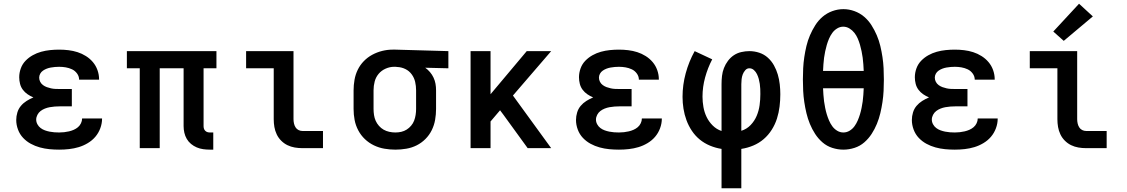

<svg xmlns="http://www.w3.org/2000/svg" viewBox="-20 -794 6040 1029"><path d="M297 8Q271 8 245 5.5Q219 3 193.5 -4Q168 -11 145 -23.5Q122 -36 104 -55Q86 -74 76.5 -99.5Q67 -125 67 -151Q67 -171 73 -191Q79 -211 92 -226.5Q105 -242 122.5 -253Q140 -264 159 -272Q142 -279 127.5 -289Q113 -299 102.5 -313Q92 -327 87.5 -344.5Q83 -362 83 -380Q83 -404 91.5 -427.5Q100 -451 117 -468.5Q134 -486 155.5 -498Q177 -510 200.5 -516.5Q224 -523 248.5 -525.5Q273 -528 297 -528Q322 -528 347 -525Q372 -522 395.5 -514.5Q419 -507 440.5 -493.5Q462 -480 478 -461Q494 -442 502.5 -418Q511 -394 511 -369Q511 -369 511 -368Q511 -367 511 -367H404Q404 -367 404 -367Q404 -367 404 -367Q404 -385 393 -400Q382 -415 366 -422.5Q350 -430 332.5 -433Q315 -436 297 -436Q286 -436 274.5 -435Q263 -434 252 -432Q241 -430 230.5 -426Q220 -422 210.5 -415.5Q201 -409 195.5 -399Q190 -389 190 -378Q190 -378 190 -378Q190 -378 190 -378Q190 -366 195.5 -355.5Q201 -345 210.5 -338Q220 -331 231 -327Q242 -323 253.5 -320.5Q265 -318 276.5 -317.5Q288 -317 300 -317H365V-224H300Q287 -224 273.5 -223Q260 -222 246.5 -219.5Q233 -217 220.5 -212Q208 -207 197.5 -199Q187 -191 180.5 -178.5Q174 -166 174 -153Q174 -140 180.5 -128Q187 -116 197.5 -108Q208 -100 220.5 -95.5Q233 -91 245.5 -88.5Q258 -86 271 -85Q284 -84 297 -84Q311 -84 324 -85.5Q337 -87 350 -90Q363 -93 375.5 -98.5Q388 -104 398 -112.5Q408 -121 414 -133.5Q420 -146 420 -159H527Q527 -159 527 -158.5Q527 -158 527 -158Q527 -132 517.5 -106.5Q508 -81 491 -61Q474 -41 450.5 -27Q427 -13 402 -5.5Q377 2 350.5 5Q324 8 297 8Z M1105 8Q1087 8 1069 5.5Q1051 3 1034.5 -4Q1018 -11 1004 -22.5Q990 -34 981 -49.5Q972 -65 968 -82.5Q964 -100 964 -118V-428H836V0H729V-428H660V-520H1140V-428H1071V-118Q1071 -111 1073 -104.5Q1075 -98 1080 -93Q1085 -88 1091.5 -86Q1098 -84 1105 -84H1123V8Z M1601 0Q1580 0 1559.5 -3.5Q1539 -7 1520.5 -16Q1502 -25 1487 -40Q1472 -55 1463 -74Q1454 -93 1450.5 -113.5Q1447 -134 1447 -155V-428H1299V-520H1553V-155Q1553 -144 1555.5 -132.5Q1558 -121 1564 -111.5Q1570 -102 1580 -97Q1590 -92 1601 -92H1711V0Z M2099 8Q2070 8 2040.5 3Q2011 -2 1984 -15Q1957 -28 1935.5 -48.5Q1914 -69 1900 -95.5Q1886 -122 1880.5 -151Q1875 -180 1875 -210V-310Q1875 -338 1880 -366.5Q1885 -395 1897.5 -420.5Q1910 -446 1930 -466.5Q1950 -487 1975 -500.5Q2000 -514 2028 -521Q2056 -528 2084 -528Q2088 -528 2092 -528Q2096 -528 2100 -528L2383 -520V-428L2259 -431Q2273 -421 2284.5 -407.5Q2296 -394 2303.5 -378Q2311 -362 2314 -345Q2317 -328 2317 -310V-210Q2317 -181 2312 -152Q2307 -123 2294 -96.5Q2281 -70 2260 -49Q2239 -28 2213 -15Q2187 -2 2157.5 3Q2128 8 2099 8ZM2099 -84Q2115 -84 2130.5 -87.5Q2146 -91 2159.5 -99.5Q2173 -108 2183.5 -120.5Q2194 -133 2199.5 -147.5Q2205 -162 2207.5 -178Q2210 -194 2210 -210V-310Q2210 -333 2205 -355Q2200 -377 2186.5 -395.5Q2173 -414 2152.5 -424Q2132 -434 2109 -435L2100 -436Q2098 -436 2096 -436Q2094 -436 2092 -436Q2069 -436 2046.5 -426Q2024 -416 2009 -398Q1994 -380 1988 -357Q1982 -334 1982 -310V-210Q1982 -194 1984.5 -177.5Q1987 -161 1993.5 -146.5Q2000 -132 2011 -119.5Q2022 -107 2036 -99Q2050 -91 2066.5 -87.5Q2083 -84 2099 -84Z M2502 0V-520H2609V-289L2803 -520H2934L2729 -282L2934 0H2808L2678 -179L2660 -203L2609 -143V0Z M3297 8Q3271 8 3245 5.5Q3219 3 3193.5 -4Q3168 -11 3145 -23.5Q3122 -36 3104 -55Q3086 -74 3076.5 -99.5Q3067 -125 3067 -151Q3067 -171 3073 -191Q3079 -211 3092 -226.5Q3105 -242 3122.5 -253Q3140 -264 3159 -272Q3142 -279 3127.5 -289Q3113 -299 3102.5 -313Q3092 -327 3087.5 -344.5Q3083 -362 3083 -380Q3083 -404 3091.5 -427.5Q3100 -451 3117 -468.5Q3134 -486 3155.5 -498Q3177 -510 3200.5 -516.5Q3224 -523 3248.5 -525.5Q3273 -528 3297 -528Q3322 -528 3347 -525Q3372 -522 3395.5 -514.5Q3419 -507 3440.5 -493.5Q3462 -480 3478 -461Q3494 -442 3502.5 -418Q3511 -394 3511 -369Q3511 -369 3511 -368Q3511 -367 3511 -367H3404Q3404 -367 3404 -367Q3404 -367 3404 -367Q3404 -385 3393 -400Q3382 -415 3366 -422.5Q3350 -430 3332.5 -433Q3315 -436 3297 -436Q3286 -436 3274.5 -435Q3263 -434 3252 -432Q3241 -430 3230.5 -426Q3220 -422 3210.5 -415.5Q3201 -409 3195.5 -399Q3190 -389 3190 -378Q3190 -378 3190 -378Q3190 -378 3190 -378Q3190 -366 3195.5 -355.5Q3201 -345 3210.5 -338Q3220 -331 3231 -327Q3242 -323 3253.5 -320.5Q3265 -318 3276.5 -317.5Q3288 -317 3300 -317H3365V-224H3300Q3287 -224 3273.5 -223Q3260 -222 3246.5 -219.5Q3233 -217 3220.5 -212Q3208 -207 3197.5 -199Q3187 -191 3180.5 -178.5Q3174 -166 3174 -153Q3174 -140 3180.5 -128Q3187 -116 3197.5 -108Q3208 -100 3220.5 -95.5Q3233 -91 3245.5 -88.5Q3258 -86 3271 -85Q3284 -84 3297 -84Q3311 -84 3324 -85.5Q3337 -87 3350 -90Q3363 -93 3375.5 -98.5Q3388 -104 3398 -112.5Q3408 -121 3414 -133.5Q3420 -146 3420 -159H3527Q3527 -159 3527 -158.5Q3527 -158 3527 -158Q3527 -132 3517.5 -106.5Q3508 -81 3491 -61Q3474 -41 3450.5 -27Q3427 -13 3402 -5.5Q3377 2 3350.5 5Q3324 8 3297 8Z M3847 215V4Q3815 -1 3785 -13.5Q3755 -26 3730.5 -46Q3706 -66 3688 -93Q3670 -120 3659 -150Q3648 -180 3643 -211.5Q3638 -243 3638 -275Q3638 -339 3655 -401.5Q3672 -464 3703 -520L3797 -476Q3773 -430 3759 -379Q3745 -328 3745 -276Q3745 -248 3750 -220Q3755 -192 3767 -167Q3779 -142 3799.5 -121.5Q3820 -101 3847 -92V-343Q3847 -365 3849.5 -387Q3852 -409 3860 -429.5Q3868 -450 3881.5 -468Q3895 -486 3913 -498Q3931 -510 3953 -515Q3975 -520 3996 -520Q4023 -520 4049 -511.5Q4075 -503 4095 -485Q4115 -467 4128 -443.5Q4141 -420 4148.5 -394.5Q4156 -369 4159 -342Q4162 -315 4162 -289Q4162 -256 4158 -223Q4154 -190 4144 -158.5Q4134 -127 4116 -98.5Q4098 -70 4073 -48.5Q4048 -27 4017 -14Q3986 -1 3953 4V215ZM3953 -93Q3982 -102 4003 -124Q4024 -146 4035.5 -173.5Q4047 -201 4051 -230.5Q4055 -260 4055 -290Q4055 -304 4054.5 -317.5Q4054 -331 4052 -344.5Q4050 -358 4046.5 -371Q4043 -384 4037 -396.5Q4031 -409 4020.5 -418.5Q4010 -428 3996 -428Q3983 -428 3974 -417.5Q3965 -407 3960.5 -395Q3956 -383 3954.5 -369.5Q3953 -356 3953 -343Z M4500 8Q4470 8 4440.5 -1.5Q4411 -11 4388 -31Q4365 -51 4348.5 -76.5Q4332 -102 4320.5 -130Q4309 -158 4302 -187.5Q4295 -217 4290.5 -247Q4286 -277 4284.5 -307Q4283 -337 4283 -368Q4283 -398 4284.5 -428Q4286 -458 4290.5 -488Q4295 -518 4302 -547.5Q4309 -577 4321 -605Q4333 -633 4349.5 -659Q4366 -685 4389 -704.5Q4412 -724 4441 -734.5Q4470 -745 4500 -745Q4530 -745 4559 -734.5Q4588 -724 4611 -704.5Q4634 -685 4650.5 -659Q4667 -633 4679 -605Q4691 -577 4698 -547.5Q4705 -518 4709.5 -488Q4714 -458 4715.5 -428Q4717 -398 4717 -367Q4717 -337 4715.5 -307Q4714 -277 4709.5 -247Q4705 -217 4698 -187.5Q4691 -158 4679.5 -130Q4668 -102 4651.5 -76.5Q4635 -51 4612 -31Q4589 -11 4559.5 -1.5Q4530 8 4500 8ZM4391 -414H4609Q4608 -431 4607 -449Q4606 -467 4603.5 -484.5Q4601 -502 4597.5 -519.5Q4594 -537 4589 -554Q4584 -571 4577 -587.5Q4570 -604 4559 -618Q4548 -632 4532.5 -641.5Q4517 -651 4499 -651Q4482 -651 4466.5 -641.5Q4451 -632 4440.5 -617.5Q4430 -603 4423 -586.5Q4416 -570 4411 -553Q4406 -536 4402.5 -519Q4399 -502 4396.5 -484.5Q4394 -467 4393 -449Q4392 -431 4391 -414ZM4500 -84Q4518 -84 4533.5 -93.5Q4549 -103 4559.5 -117.5Q4570 -132 4577 -148.5Q4584 -165 4589 -181.5Q4594 -198 4597.5 -215.5Q4601 -233 4603.5 -250.5Q4606 -268 4607 -286Q4608 -304 4609 -321H4391Q4392 -304 4393 -286Q4394 -268 4396.5 -250.5Q4399 -233 4402.5 -215.5Q4406 -198 4411 -181.5Q4416 -165 4423 -148.5Q4430 -132 4440.5 -117.5Q4451 -103 4466.5 -93.5Q4482 -84 4500 -84Z M5097 8Q5071 8 5045 5.5Q5019 3 4993.5 -4Q4968 -11 4945 -23.5Q4922 -36 4904 -55Q4886 -74 4876.5 -99.5Q4867 -125 4867 -151Q4867 -171 4873 -191Q4879 -211 4892 -226.5Q4905 -242 4922.5 -253Q4940 -264 4959 -272Q4942 -279 4927.5 -289Q4913 -299 4902.5 -313Q4892 -327 4887.5 -344.5Q4883 -362 4883 -380Q4883 -404 4891.5 -427.5Q4900 -451 4917 -468.5Q4934 -486 4955.5 -498Q4977 -510 5000.5 -516.5Q5024 -523 5048.5 -525.5Q5073 -528 5097 -528Q5122 -528 5147 -525Q5172 -522 5195.5 -514.5Q5219 -507 5240.5 -493.5Q5262 -480 5278 -461Q5294 -442 5302.5 -418Q5311 -394 5311 -369Q5311 -369 5311 -368Q5311 -367 5311 -367H5204Q5204 -367 5204 -367Q5204 -367 5204 -367Q5204 -385 5193 -400Q5182 -415 5166 -422.5Q5150 -430 5132.5 -433Q5115 -436 5097 -436Q5086 -436 5074.5 -435Q5063 -434 5052 -432Q5041 -430 5030.5 -426Q5020 -422 5010.5 -415.5Q5001 -409 4995.5 -399Q4990 -389 4990 -378Q4990 -378 4990 -378Q4990 -378 4990 -378Q4990 -366 4995.5 -355.5Q5001 -345 5010.5 -338Q5020 -331 5031 -327Q5042 -323 5053.5 -320.5Q5065 -318 5076.5 -317.5Q5088 -317 5100 -317H5165V-224H5100Q5087 -224 5073.5 -223Q5060 -222 5046.5 -219.5Q5033 -217 5020.5 -212Q5008 -207 4997.5 -199Q4987 -191 4980.5 -178.5Q4974 -166 4974 -153Q4974 -140 4980.5 -128Q4987 -116 4997.5 -108Q5008 -100 5020.5 -95.5Q5033 -91 5045.5 -88.5Q5058 -86 5071 -85Q5084 -84 5097 -84Q5111 -84 5124 -85.5Q5137 -87 5150 -90Q5163 -93 5175.5 -98.5Q5188 -104 5198 -112.5Q5208 -121 5214 -133.5Q5220 -146 5220 -159H5327Q5327 -159 5327 -158.5Q5327 -158 5327 -158Q5327 -132 5317.5 -106.5Q5308 -81 5291 -61Q5274 -41 5250.5 -27Q5227 -13 5202 -5.5Q5177 2 5150.5 5Q5124 8 5097 8Z M5801 0Q5780 0 5759.5 -3.5Q5739 -7 5720.5 -16Q5702 -25 5687 -40Q5672 -55 5663 -74Q5654 -93 5650.5 -113.5Q5647 -134 5647 -155V-428H5499V-520H5753V-155Q5753 -144 5755.5 -132.5Q5758 -121 5764 -111.5Q5770 -102 5780 -97Q5790 -92 5801 -92H5911V0ZM5681 -575 5625 -625 5763 -774 5837 -706Z"/></svg>

Font: Iosevka Custom SmBdEx
Style: Regular
Weight: 600
Width: 7
Monospace: yes
Designer: Belleve Invis
Foundry: Belleve Invis
Version: Version 11.2.4; ttfautohint (v1.8.4)